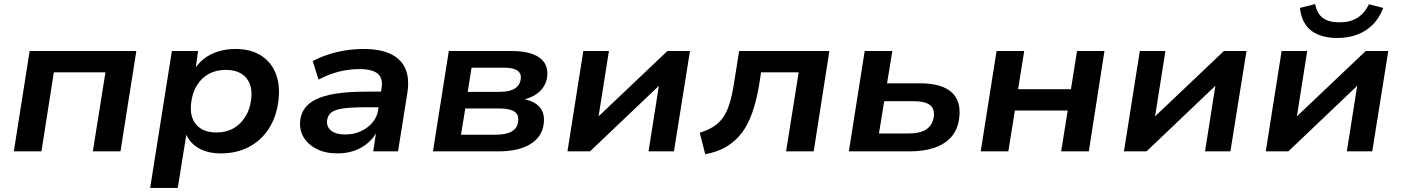

<svg xmlns="http://www.w3.org/2000/svg" viewBox="-20 -745 6900 945"><path d="M48 0 126 -494H651L573 0H437L499 -389H245L184 0Z M719 180 826 -494H955L941 -395H932Q952 -431 983.5 -455.5Q1015 -480 1055 -492Q1095 -504 1138 -504Q1214 -504 1265 -471.5Q1316 -439 1338 -381Q1360 -323 1350 -246Q1340 -169 1303 -111.5Q1266 -54 1205.5 -22Q1145 10 1066 10Q1000 10 954 -18Q908 -46 892 -95H899L855 180ZM1045 -93Q1093 -93 1128.5 -113Q1164 -133 1187 -169.5Q1210 -206 1216 -254Q1225 -322 1192 -361.5Q1159 -401 1091 -401Q1044 -401 1008 -381.5Q972 -362 949.5 -325.5Q927 -289 921 -240Q912 -172 945 -132.5Q978 -93 1045 -93Z M1641 10Q1581 10 1538 -12Q1495 -34 1473.5 -71Q1452 -108 1458 -154Q1464 -201 1498 -231.5Q1532 -262 1601 -278Q1670 -294 1782 -294H1872L1861 -217H1778Q1710 -217 1670 -211.5Q1630 -206 1611.5 -192Q1593 -178 1590 -153Q1586 -121 1610 -102Q1634 -83 1679 -83Q1719 -83 1753.5 -98Q1788 -113 1812 -140.5Q1836 -168 1841 -203L1858 -311Q1866 -360 1839 -382.5Q1812 -405 1749 -405Q1699 -405 1648.5 -392.5Q1598 -380 1548 -353L1519 -444Q1554 -463 1595 -476.5Q1636 -490 1681 -497Q1726 -504 1768 -504Q1851 -504 1902.5 -479.5Q1954 -455 1975 -407.5Q1996 -360 1985 -288L1939 0H1817L1833 -105L1840 -106Q1823 -70 1793 -43.5Q1763 -17 1725 -3.5Q1687 10 1641 10Z M2111 0 2189 -494H2497Q2562 -494 2602.5 -478.5Q2643 -463 2660.5 -434.5Q2678 -406 2673 -365Q2669 -337 2652.5 -313.5Q2636 -290 2608.5 -274.5Q2581 -259 2544 -252L2547 -259Q2607 -250 2635 -219Q2663 -188 2656 -135Q2648 -71 2590 -35.5Q2532 0 2433 0ZM2249 -82H2420Q2472 -82 2499.5 -98.5Q2527 -115 2530 -147Q2535 -180 2512 -195.5Q2489 -211 2441 -211H2270ZM2282 -293H2441Q2488 -293 2513.5 -309Q2539 -325 2543 -356Q2547 -384 2526 -398Q2505 -412 2460 -412H2301Z M2773 0 2851 -494H2977L2921 -140H2892L3265 -494H3376L3297 0H3172L3228 -355H3257L2884 0Z M3451 14 3424 -92Q3464 -104 3492 -122Q3520 -140 3539 -167Q3558 -194 3570.5 -234.5Q3583 -275 3592 -331L3618 -494H4062L3985 0H3849L3911 -389H3726L3716 -325Q3703 -248 3682 -189Q3661 -130 3630 -89.5Q3599 -49 3555 -23Q3511 3 3451 14Z M4158 0 4236 -494H4372L4346 -335H4507Q4614 -335 4663 -291.5Q4712 -248 4701 -163Q4694 -108 4663 -72Q4632 -36 4579.5 -18Q4527 0 4457 0ZM4306 -88H4452Q4509 -88 4539.5 -108.5Q4570 -129 4576 -170Q4581 -211 4556 -229Q4531 -247 4476 -247H4332Z M4807 0 4885 -494H5021L4991 -306H5251L5281 -494H5416L5339 0H5203L5235 -201H4975L4943 0Z M5512 0 5590 -494H5716L5660 -140H5631L6004 -494H6115L6036 0H5911L5967 -355H5996L5623 0Z M6210 0 6288 -494H6414L6358 -140H6329L6702 -494H6813L6734 0H6609L6665 -355H6694L6321 0ZM6562 -558Q6507 -558 6467 -575Q6427 -592 6405 -625Q6383 -658 6378 -706L6453 -725Q6462 -678 6491 -656.5Q6520 -635 6573 -635Q6624 -635 6659.5 -656.5Q6695 -678 6718 -724L6788 -706Q6769 -656 6736.5 -623.5Q6704 -591 6659.5 -574.5Q6615 -558 6562 -558Z"/></svg>

Font: Nunito Sans 10pt SemiExpanded
Style: Bold Italic
Weight: 700
Width: 6
Italic angle: -9°
Designer: Vernon Adams
Foundry: Vernon Adams
Version: Version 3.101;gftools[0.9.27]